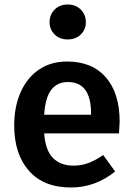

<svg xmlns="http://www.w3.org/2000/svg" viewBox="-20 -817 589 852"><path d="M508 -225H176Q182 -148 216 -115Q250 -82 306 -82Q341 -82 372 -93.5Q403 -105 438 -129L491 -56Q403 15 295 15Q174 15 108.5 -59Q43 -133 43 -261Q43 -342 71 -406.5Q99 -471 152 -507.5Q205 -544 278 -544Q389 -544 450 -473.5Q511 -403 511 -277Q511 -267 508 -225ZM384 -314Q384 -453 281 -453Q234 -453 207.5 -418.5Q181 -384 176 -308H384ZM361 -719Q361 -686 338.5 -664Q316 -642 280 -642Q245 -642 222.5 -664Q200 -686 200 -719Q200 -752 222.5 -774.5Q245 -797 280 -797Q316 -797 338.5 -774.5Q361 -752 361 -719Z"/></svg>

Font: Fira Sans Medium
Style: Regular
Weight: 500
Designer: bBox Type GmbH & Carrois Corporate GbR & Edenspiekermann AG
Foundry: bBox Type GmbH & Carrois Corporate GbR & Edenspiekermann AG
Version: Version 4.301